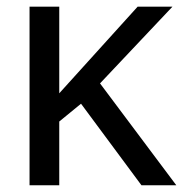

<svg xmlns="http://www.w3.org/2000/svg" viewBox="-20 -548 541 568"><path d="M398.4 0 219.7 -241.2 155.3 -188.5V0H67.4V-528.3H155.3V-272L387.2 -528.3H490.2L275.9 -301.3L501.5 0Z"/></svg>

Font: Arial
Style: Regular
Weight: 400
Designer: Steve Matteson
Foundry: Ascender Corporation
Version: Version 2.00.3